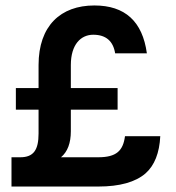

<svg xmlns="http://www.w3.org/2000/svg" viewBox="-20 -682 642 702"><path d="M22 0H340C417 0 475 -16 512 -48C545 -77 563 -123 566 -184H437C430 -131 406 -107 339 -107H203C227 -127 239 -159 239 -202V-281H410V-360H239V-444C239 -520 276 -555 321 -555C368 -555 394 -531 401 -487H517C501 -604 437 -662 325 -662C202 -662 121 -588 121 -444V-360H38V-281H121V-194C121 -134 103 -107 54 -107H22Z"/></svg>

Font: Karla
Style: Bold Stencil
Weight: 400
Designer: Jonathan Pinhorn
Version: Version 1.000